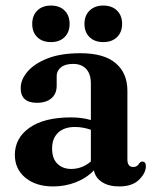

<svg xmlns="http://www.w3.org/2000/svg" viewBox="-20 -660 556 691"><path d="M33.5 -102.5Q33.5 -163.5 86.5 -200.5Q139.5 -237.5 235.5 -237.5Q275 -237.5 307 -228V-359.5Q307 -393.5 290.2 -411.8Q273.5 -430 243 -430Q214.5 -430 199.2 -417.5Q184 -405 184 -387V-351.5Q184 -322.5 165 -306.2Q146 -290 113 -290Q54.5 -290 54.5 -343Q54.5 -373.5 79 -402.2Q103.5 -431 151.2 -449.8Q199 -468.5 269.5 -468.5Q354.5 -468.5 396.5 -432.5Q438.5 -396.5 438.5 -333.5V-86Q438.5 -59 460 -59Q474 -59 481.5 -72.5Q486.5 -78.5 492 -78.5Q505 -78.5 505 -61.5Q505 -37.5 480.5 -13.2Q456 11 409 11Q371 11 347 -4.8Q323 -20.5 318 -47Q291.5 -19 252.8 -4Q214 11 171.5 11Q109.5 11 71.5 -20.2Q33.5 -51.5 33.5 -102.5ZM167.5 -125.5Q167.5 -89.5 186.5 -70.8Q205.5 -52 236 -52Q276 -52 307 -79V-193Q294 -197.5 279.8 -200.2Q265.5 -203 249.5 -203Q211 -203 189.2 -182.5Q167.5 -162 167.5 -125.5ZM163.5 -508.5Q132.5 -508.5 114.2 -526.2Q96 -544 96 -574Q96 -604 114.2 -622Q132.5 -640 163.5 -640Q194.5 -640 212.5 -622Q230.5 -604 230.5 -574Q230.5 -544.5 212.5 -526.5Q194.5 -508.5 163.5 -508.5ZM351.5 -508.5Q321 -508.5 302.5 -526.2Q284 -544 284 -574Q284 -604 302.5 -622Q321 -640 351.5 -640Q383 -640 401.2 -622Q419.5 -604 419.5 -574Q419.5 -544.5 401.2 -526.5Q383 -508.5 351.5 -508.5Z"/></svg>

Font: Fraunces 72pt Soft SemiBold
Style: Regular
Weight: 600
Version: Version 1.000;[b76b70a41]